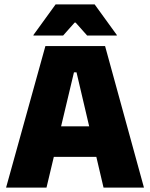

<svg xmlns="http://www.w3.org/2000/svg" viewBox="-20 -847 678 867"><path d="M190 0H7.5L185 -639H454.5L630 0H447.5L325.5 -520.5H314ZM461.5 -138.5H175V-276.5H461.5ZM131 -689 231 -827H407.5L507.5 -689V-686.5H373.5L321.5 -745H317L265 -686.5H131Z"/></svg>

Font: Anek Devanagari Medium ExtraBold
Style: Regular
Weight: 800
Version: Version 1.003